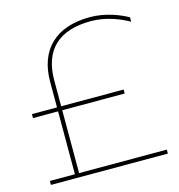

<svg xmlns="http://www.w3.org/2000/svg" viewBox="-105 -795 828 888"><g transform="rotate(-15 309.0 -351.5)"><path d="M30 0H590V-19H170V-320H469V-339H170V-462C170 -609 250 -684 405 -684C477 -684 546 -655 584 -633V-654C546 -676 477 -703 405 -703C238 -703 150 -612 150 -462V-339H30V-320H150V-19H30Z"/></g></svg>

Font: Chess Sans Thin
Style: Regular
Weight: 100
Designer: Wolf Bōese
Foundry: Wolf Bōese
Version: Version 7.223;Glyphs 3.3 (3306)